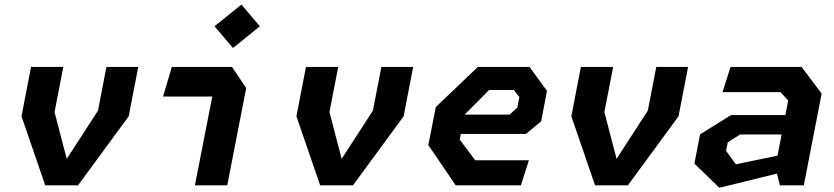

<svg xmlns="http://www.w3.org/2000/svg" viewBox="-20 -836 3760 866"><path d="M184 0H332L560.5 -311.5L603.5 -534H460L422 -337L281 -119.5L226 -330.5L265.5 -534H120L77 -311.5Z M859 0H1005L1090.5 -439L1026.5 -534H755L715.5 -400.5H937.5ZM947.5 -717.5 1031 -619.5 1152 -717.5 1069 -815.5Z M1424 0H1572L1800.5 -311.5L1843.5 -534H1700L1662 -337L1521 -119.5L1466 -330.5L1505.5 -534H1360L1317 -311.5Z M2035.5 0H2329.5L2365.5 -113H2123.5L2053.5 -206.5L2058.5 -232H2352.5L2421 -289L2447 -426L2368.5 -534H2135L1945.5 -353L1912 -181.5ZM2075.5 -319 2186 -430H2297.5L2322.5 -398.5L2313.5 -351L2278.5 -319Z M2664 0H2812L3040.5 -311.5L3083.5 -534H2940L2902 -337L2761 -119.5L2706 -330.5L2745.5 -534H2600L2557 -311.5Z M3497.5 0H3605.5L3686 -414L3595.5 -534H3275L3239 -420.5H3500.5L3535 -382.5L3522.5 -317H3277.5L3137.5 -230L3112 -98L3224.5 11L3484.5 -53ZM3255 -155.5 3262.5 -194 3318 -229.5H3505.5L3487 -134L3299 -95Z"/></svg>

Font: Monaspace Krypton
Style: Bold Italic
Weight: 700
Italic angle: -11°
Designer: Riley Cran & the Lettermatic Team
Foundry: Lettermatic
Version: Version 1.101 (Monaspace Krypton)